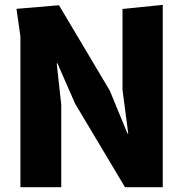

<svg xmlns="http://www.w3.org/2000/svg" viewBox="-20 -784 790 804"><path d="M661.5 -763.5V0H503.5L294.5 -350L220.5 -519L217.5 -518.5L236.5 -345.5V0H65.5V-631.5L49 -747L227 -762L439.5 -405L514 -224.5L517 -225L493 -408V-746.5Z"/></svg>

Font: B612
Style: Bold
Weight: 700
Designer: Nicolas Chauveau, Thomas Paillot, Jonathan Favre-Lamarine, Jean-Luc Vinot
Foundry: AIRBUS
Version: Version 1.008